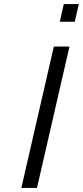

<svg xmlns="http://www.w3.org/2000/svg" viewBox="-20 -925 408 945"><path d="M245 -696H322L162 0H85ZM294 -905H368L348 -818H274Z"/></svg>

Font: Panefresco 400wt
Style: Italic
Weight: 400
Foundry: Campivisivi & Chank Co
Version: Version 1.001